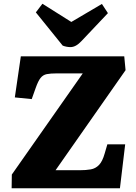

<svg xmlns="http://www.w3.org/2000/svg" viewBox="-20 -1003 725 1023"><path d="M649 -629 276 -96H404Q438 -96 463.5 -100.5Q489 -105 507.5 -124Q526 -143 538 -186L552 -234H647L619 0H42L43 -73L421 -612H283Q249 -612 229 -608Q209 -604 196 -587.5Q183 -571 170 -534L149 -475L59 -484L91 -703H642ZM171 -937 206 -983 360 -886 523 -982 555 -933 414 -784Q399 -768 384.5 -760Q370 -752 355 -752Q346 -752 335 -754Q324 -756 314 -760Z"/></svg>

Font: Literata 18pt ExtraBold
Style: Italic
Weight: 800
Italic angle: -2°
Designer: Latin by Veronika Burian and Jose Scaglione. Greek by Irene Vlachou. Cyrillic by Vera Evstafieva
Foundry: TypeTogether
Version: Version 3.103;gftools[0.9.29]